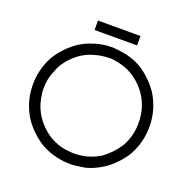

<svg xmlns="http://www.w3.org/2000/svg" viewBox="-147 -981 1124 1140"><g transform="rotate(20 415.0 -410.5)"><path d="M280.3 -787.1Q280.3 -788.1 280.3 -790Q280.3 -792 280.3 -793Q280.3 -796.9 280.3 -799.8Q280.3 -803.7 280.3 -806.6Q280.3 -810.5 280.3 -813.5Q280.3 -817.4 280.3 -820.3Q280.3 -825.2 280.3 -830.1Q280.3 -834 280.3 -838.9Q282.2 -838.9 284.2 -838.9Q286.1 -838.9 288.1 -838.9Q316.4 -838.9 345.7 -838.9Q374 -838.9 403.3 -838.9Q422.9 -838.9 442.4 -838.9Q461.9 -838.9 481.4 -838.9Q499 -838.9 515.6 -838.9Q532.2 -838.9 548.8 -838.9Q548.8 -836.9 548.8 -835Q548.8 -833 548.8 -831.1Q548.8 -826.2 548.8 -821.3Q548.8 -816.4 548.8 -810.5Q548.8 -807.6 548.8 -803.7Q548.8 -800.8 548.8 -796.9Q548.8 -793 548.8 -788.1Q548.8 -784.2 548.8 -779.3Q546.9 -779.3 544.9 -779.3Q543 -779.3 541 -779.3Q511.7 -779.3 483.4 -779.3Q455.1 -779.3 425.8 -779.3Q406.2 -779.3 386.7 -779.3Q367.2 -779.3 346.7 -779.3Q330.1 -779.3 313.5 -779.3Q296.9 -779.3 280.3 -779.3Q280.3 -781.2 280.3 -783.2Q280.3 -785.2 280.3 -787.1ZM415 -718.8Q464.8 -715.8 509.8 -706.1Q555.7 -695.3 599.6 -670.9Q637.7 -647.5 668.9 -617.2Q700.2 -586.9 725.6 -550.8Q780.3 -462.9 783.2 -360.4Q783.2 -354.5 783.2 -348.6Q783.2 -252 736.3 -166Q712.9 -127.9 682.6 -96.7Q653.3 -65.4 616.2 -40Q550.8 1 498 9.8Q445.3 18.6 415 18.6Q405.3 17.6 394.5 17.6Q384.8 17.6 375 16.6Q335.9 11.7 300.8 1Q264.6 -10.7 230.5 -29.3Q192.4 -52.7 161.1 -83Q129.9 -112.3 104.5 -149.4Q49.8 -236.3 46.9 -339.8Q46.9 -345.7 46.9 -351.6Q46.9 -448.2 93.8 -534.2Q117.2 -572.3 147.5 -603.5Q176.8 -634.8 213.9 -660.2Q253.9 -685.5 296.9 -699.2Q340.8 -713.9 387.7 -717.8Q392.6 -717.8 403.3 -717.8Q415 -718.8 415 -718.8ZM114.3 -349.6Q114.3 -344.7 114.3 -338.9Q115.2 -334 115.2 -328.1Q118.2 -293 127.9 -259.8Q137.7 -226.6 155.3 -196.3Q175.8 -162.1 203.1 -134.8Q230.5 -107.4 264.6 -86.9Q313.5 -59.6 355.5 -53.7Q398.4 -47.9 415 -47.9Q460 -48.8 500 -59.6Q541 -71.3 579.1 -94.7Q608.4 -116.2 632.8 -141.6Q657.2 -168 676.8 -198.2Q715.8 -269.5 714.8 -351.6Q714.8 -433.6 674.8 -503.9Q654.3 -538.1 627 -565.4Q599.6 -592.8 565.4 -613.3Q543 -626 521.5 -633.8Q499 -641.6 480.5 -645.5Q445.3 -653.3 425.8 -653.3Q405.3 -652.3 415 -652.3Q370.1 -651.4 330.1 -639.6Q289.1 -628.9 251 -604.5Q220.7 -584 196.3 -558.6Q171.9 -532.2 153.3 -501Q148.4 -492.2 131.8 -449.2Q114.3 -406.2 114.3 -349.6Z"/></g></svg>

Font: LeFont
Style: Light
Weight: 300
Designer: Leryon MEDIA
Version: Version 1.0